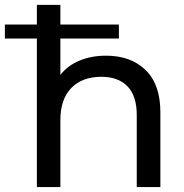

<svg xmlns="http://www.w3.org/2000/svg" viewBox="-56 -762 750 782"><path d="M-36.1 -605V-662.1H94.2V-742.2H189.9V-662.1H428.2V-605H189.9V-457Q219.7 -495.1 267.8 -515.1Q315.9 -535.2 376 -535.2Q477.1 -535.2 537.1 -476.6Q597.2 -418 597.2 -305.2V0H501V-293.9Q501 -371.1 463.4 -410.2Q425.8 -449.2 356.9 -449.2Q278.8 -449.2 234.4 -403.6Q189.9 -357.9 189.9 -272.9V0H94.2V-605Z"/></svg>

Font: Montserrat Medium
Style: Regular
Weight: 500
Designer: Julieta Ulanovsky
Foundry: Julieta Ulanovsky
Version: Version 7.200